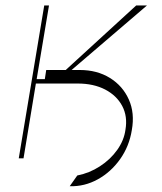

<svg xmlns="http://www.w3.org/2000/svg" viewBox="-20 -565 577 685"><path d="M46.9 0 137.8 -545.5H154.8L110.8 -282.7H139.9L144.9 -315.3H214.5L465.9 -545.5H504.3L235.4 -315.3H264.2Q326.3 -315.3 372.2 -286.9Q418 -258.5 439.6 -210Q461.3 -161.6 450.3 -100.9Q441.1 -43 408.4 3Q375.7 49 328.7 74.9Q281.6 100.9 228.7 99.4L255.7 61.1Q299 52.6 336.3 28.4Q373.6 4.3 398.1 -30Q422.6 -64.3 427.6 -102.3Q435.7 -149.9 416 -187Q396.3 -224.1 355.1 -245.6Q313.9 -267 257.1 -267H108L63.9 0Z"/></svg>

Font: Inter UI Thin
Style: Italic
Weight: 100
Italic angle: -9.39999°
Designer: Rasmus Andersson
Foundry: rsms
Version: 3.2;8d6f07862